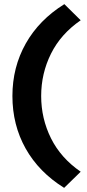

<svg xmlns="http://www.w3.org/2000/svg" viewBox="-20 -722 422 928"><path d="M290 186Q168 110 104 -4Q40 -118 40 -258Q40 -397 104.5 -511.5Q169 -626 291 -702L370 -624Q274 -558 226.5 -462.5Q179 -367 179 -258Q179 -149 226.5 -53.5Q274 42 370 108Z"/></svg>

Font: Mach SemiBold
Style: Regular
Weight: 600
Version: Version 1.002